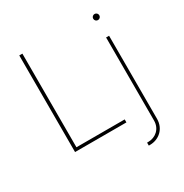

<svg xmlns="http://www.w3.org/2000/svg" viewBox="-208 -888 1197 1252"><g transform="rotate(-30 390.5 -262.0)"><path d="M113.3 0H500V-22.5H136.7V-727.5H113.3ZM662.1 -545.9V79.1C662.1 143.1 613.8 181.6 559.6 181.6H550.8V204.1H559.6C626.5 204.1 684.6 156.2 684.6 79.1V-545.9ZM673.3 -670.4C686 -670.4 696.3 -680.7 696.3 -693.4C696.3 -706.1 686 -716.3 673.3 -716.3C660.6 -716.3 650.4 -706.1 650.4 -693.4C650.4 -680.7 660.6 -670.4 673.3 -670.4Z"/></g></svg>

Font: Raveo Thin
Style: Regular
Weight: 100
Designer: Jakub Foglar, Rasmus Andersson (Inter)
Foundry: Jakubfoglar.com
Version: Version 1.100;Glyphs 3.2.3 (3260)